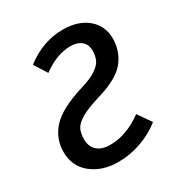

<svg xmlns="http://www.w3.org/2000/svg" viewBox="-137 -634 694 741"><g transform="rotate(-30 210.5 -263.0)"><path d="M398 -412Q398 -356 364 -313Q330 -270 238 -243Q181 -226 152.5 -209Q124 -192 115.5 -174Q107 -156 107 -129Q107 -98 127 -79.5Q147 -61 185 -61Q258 -61 330 -114L371 -55Q332 -24 282 -6Q232 12 179 12Q108 12 61 -25.5Q14 -63 14 -127Q14 -187 54.5 -231Q95 -275 195 -306Q243 -320 267.5 -336.5Q292 -353 299.5 -370.5Q307 -388 307 -411Q307 -438 289 -453Q271 -468 241 -468Q180 -468 116 -421L80 -478Q158 -538 247 -538Q316 -538 357 -503Q398 -468 398 -412Z"/></g></svg>

Font: Fira Sans Condensed
Style: Italic
Weight: 400
Width: 3
Italic angle: -8°
Designer: bBox Type GmbH & Carrois Corporate GbR & Edenspiekermann AG
Foundry: bBox Type GmbH & Carrois Corporate GbR & Edenspiekermann AG
Version: Version 4.301